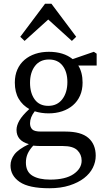

<svg xmlns="http://www.w3.org/2000/svg" viewBox="-20 -764 558 1023"><path d="M247 193Q329 193 372 163.5Q415 134 415 92Q415 59 392 36.5Q369 14 315 14H198Q187 14 177 13.5Q167 13 157 12Q136 35 127 56Q118 77 118 102Q118 151 152.5 172Q187 193 247 193ZM59 -324Q59 -363 72.5 -393.5Q86 -424 110.5 -445Q135 -466 168 -477Q201 -488 240 -488Q319 -488 367 -449L480 -488L495 -478V-415H397Q420 -378 420 -324Q420 -285 406.5 -254.5Q393 -224 368.5 -203Q344 -182 311 -171Q278 -160 239 -160Q200 -160 165 -171Q140 -139 140 -107Q140 -87 151.5 -75Q163 -63 198 -63H329Q412 -63 451 -29Q490 5 490 66Q490 99 474.5 130Q459 161 428 185Q397 209 350.5 224Q304 239 243 239Q134 239 85 205.5Q36 172 36 118Q36 86 57 58.5Q78 31 134 4Q68 -14 68 -72Q68 -95 83 -121.5Q98 -148 136 -183Q100 -203 79.5 -238Q59 -273 59 -324ZM241 -447Q193 -447 166.5 -412.5Q140 -378 140 -323Q140 -268 165 -234Q190 -200 237 -200Q285 -200 312 -235.5Q339 -271 339 -327Q339 -381 313.5 -414Q288 -447 241 -447ZM363 -546 237 -660 111 -546 88 -568 220 -744H254L386 -568Z"/></svg>

Font: Source Serif Pro
Style: Regular
Weight: 400
Designer: Frank Grießhammer
Foundry: Adobe Systems Incorporated
Version: Version 2.000;PS 1.000;hotconv 16.6.51;makeotf.lib2.5.65220